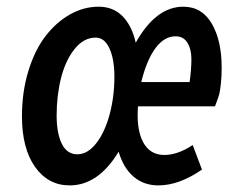

<svg xmlns="http://www.w3.org/2000/svg" viewBox="-20 -543 685 576"><path d="M189 13.2Q124.5 13.2 85.2 -42.2Q45.9 -97.7 45.9 -193.8Q45.9 -267.6 65.2 -330.3Q84.5 -393.1 116.5 -434.6Q148.4 -476.1 189.7 -499.5Q231 -522.9 275.9 -522.9Q319.3 -522.9 347.4 -494.6Q375.5 -466.3 387.2 -415Q447.8 -522.9 529.8 -522.9Q585.9 -522.9 615.5 -471.9Q645 -420.9 645 -340.8Q645 -313 642.6 -291.5Q640.1 -270 637.9 -261.2Q635.7 -252.4 630.9 -240Q626 -227.5 625 -224.1H394Q388.7 -155.8 409.2 -116.9Q429.7 -78.1 473.1 -78.1Q513.2 -78.1 558.1 -107.9L585.9 -34.2Q517.1 13.2 455.1 13.2Q411.6 13.2 380.9 -12.9Q350.1 -39.1 335.9 -87.9Q274.9 13.2 189 13.2ZM403.8 -296.9H548.8Q554.2 -334.5 554.2 -365Q554.2 -395.5 542.2 -414.8Q530.3 -434.1 506.8 -434.1Q472.7 -434.1 446.3 -398.4Q419.9 -362.8 403.8 -296.9ZM323.2 -313Q323.2 -365.7 308.3 -397.9Q293.5 -430.2 267.1 -430.2Q231 -430.2 203.6 -395.8Q176.3 -361.3 163.1 -308.8Q149.9 -256.3 149.9 -196.8Q149.9 -143.1 165.5 -111.6Q181.2 -80.1 211.9 -80.1Q242.7 -80.1 268.6 -113Q294.4 -146 308.8 -199.5Q323.2 -252.9 323.2 -313Z"/></svg>

Font: Office Code Pro Medium Italic
Style: Regular
Weight: 500
Italic angle: -9°
Designer: Nathan Rutzky & Paul D. Hunt
Foundry: Adobe Systems Incorporated
Version: Version 1.004;PS 001.004;hotconv 1.0.70;makeotf.lib2.5.58329